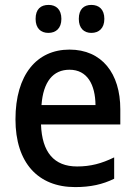

<svg xmlns="http://www.w3.org/2000/svg" viewBox="-20 -752 551 782"><path d="M177 -618C208 -618 230 -637 230 -675C230 -714 208 -732 178 -732C146 -732 125 -715 125 -675C125 -637 146 -618 177 -618ZM352 -618C383 -618 405 -637 405 -675C405 -714 383 -732 352 -732C322 -732 301 -715 301 -675C301 -637 322 -618 352 -618ZM286 10C349 10 398 -1 445 -24V-111C394 -86 349 -74 294 -74C200 -74 151 -132 147 -245H470V-307C470 -453 395 -550 263 -550C130 -550 43 -448 43 -266C43 -89 135 10 286 10ZM149 -324C156 -419 196 -468 263 -468C336 -468 368 -407 369 -324Z"/></svg>

Font: Noto Sans SemiCondensed Medium
Style: Regular
Weight: 500
Width: 4
Designer: Monotype Design Team
Foundry: Monotype Imaging Inc.
Version: Version 2.013